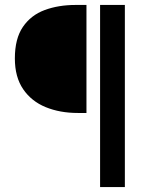

<svg xmlns="http://www.w3.org/2000/svg" viewBox="-20 -675 620 775"><path d="M384 80V-655H484V80ZM294 -219Q222 -219 164.5 -242.5Q107 -266 73.5 -315Q40 -364 40 -439Q40 -519 72.5 -566.5Q105 -614 160.5 -634.5Q216 -655 285 -655H329V-219Z"/></svg>

Font: Source Sans 3 Medium
Style: Regular
Weight: 500
Designer: Paul D. Hunt
Foundry: Adobe
Version: Version 3.052;hotconv 1.1.0;makeotfexe 2.6.0